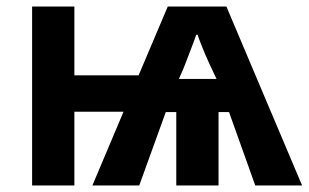

<svg xmlns="http://www.w3.org/2000/svg" viewBox="-20 -566 942 586"><path d="M671 -546 902 0H759L679 -224H647V0H518V-224H486L405 0H262L357 -225H207V0H78V-546H207V-336H403L492 -546ZM583 -460H579Q574 -445 564.5 -420.5Q555 -396 547 -375Q539 -354 536 -348L526 -325H641L630 -348Q626 -356 616.5 -377Q607 -398 597.5 -421.5Q588 -445 583 -460Z"/></svg>

Font: Noto IKEA Simplified Chinese
Style: Bold
Weight: 700
Designer: Monotype Design Team
Foundry: Monotype Imaging Inc.
Version: Version 1.100